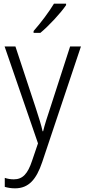

<svg xmlns="http://www.w3.org/2000/svg" viewBox="-20 -836 463 1046"><path d="M340 -808V-816H274C247 -771 202 -711 163 -667V-657H200C247 -696 311 -765 340 -808ZM5 -583 187 -55 155 39C131 112 103 141 55 141C37 141 21 138 6 133V182C23 187 40 190 62 190C136 190 178 142 210 47L421 -583H362L253 -246C237 -198 223 -155 215 -121H212C205 -154 193 -191 175 -247L64 -583Z"/></svg>

Font: Noto Sans Tamil UI SemiCondensed Light
Style: Regular
Weight: 300
Width: 4
Designer: Jelle Bosma - Monotype Design Team
Foundry: Monotype Imaging Inc.
Version: Version 2.004